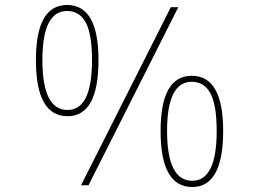

<svg xmlns="http://www.w3.org/2000/svg" viewBox="-20 -743 1040 770"><path d="M375 -502Q375 -723 249 -723Q124 -723 124 -502Q124 -277 251 -277Q375 -277 375 -502ZM335 0 695 -714H665L305 0ZM150 -502Q150 -699 249 -699Q299 -699 324 -652.5Q349 -606 349 -502Q349 -302 251 -302Q150 -302 150 -502ZM875 -218Q875 -439 749 -439Q624 -439 624 -218Q624 7 751 7Q875 7 875 -218ZM650 -218Q650 -415 749 -415Q799 -415 824 -368.5Q849 -322 849 -218Q849 -18 751 -18Q650 -18 650 -218Z"/></svg>

Font: Noto Sans Mono UI Condensed Thin
Style: Regular
Weight: 250
Width: 3
Designer: Monotype Design team
Foundry: Monotype Imaging Inc.
Version: 1.000